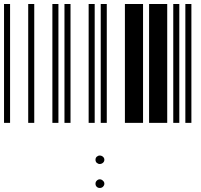

<svg xmlns="http://www.w3.org/2000/svg" viewBox="-20 -610 1000 953"><path d="M0 0V-590H30V0ZM120 0V-590H150V0ZM240 0V-590H270V0ZM300 0V-590H330V0ZM420 0V-590H450V0ZM480 0V-590H510V0ZM600 0V-590H690V0ZM720 0V-590H810V0ZM840 0V-590H870V0ZM900 0V-590H930V0ZM475 204Q467 204 460 198Q454 192 454 183Q454 174 460 168Q467 162 475 162Q484 162 491 168Q498 174 498 183Q498 192 491 198Q484 204 475 204ZM475 323Q466 323 460 317Q454 311 454 302Q454 293 460 287Q467 280 475 280Q484 280 491 287Q498 293 498 302Q498 310 491 317Q485 323 475 323Z"/></svg>

Font: Libre Barcode 39 Extended Text
Style: Regular
Weight: 400
Version: Version 1.005; ttfautohint (v1.8.3)